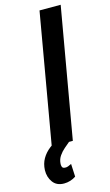

<svg xmlns="http://www.w3.org/2000/svg" viewBox="-187 -760 583 1014"><g transform="rotate(-15 104.5 -252.5)"><path d="M257.3 -710.9 133.3 0H18.1L141.6 -710.9ZM63.5 -31.7 115.2 -2.4Q99.6 10.7 82.8 25.1Q65.9 39.6 53.7 57.4Q41.5 75.2 39.6 96.7Q38.1 107.4 41.3 116.5Q44.4 125.5 57.1 126Q65.9 127 75 123.3Q84 119.6 92.8 115.2L96.2 185.5Q82 195.3 65.4 200.4Q48.8 205.6 31.2 205.6Q-9.3 205.6 -29.8 177.5Q-50.3 149.4 -49.3 111.3Q-47.9 76.2 -32.2 49.3Q-16.6 22.5 8.8 2.7Q34.2 -17.1 63.5 -31.7Z"/></g></svg>

Font: Roboto Condensed Medium
Style: Italic
Weight: 500
Italic angle: -12°
Designer: Christian Robertson
Foundry: Google
Version: Version 3.0; 2020